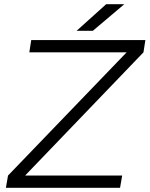

<svg xmlns="http://www.w3.org/2000/svg" viewBox="-20 -890 709 910"><path d="M611 -674 660 -642 99 -58H18ZM18 -58H559L549 0H8ZM128 -700H669L660 -642H119ZM483 -870H569L420 -744H343Z"/></svg>

Font: Oak Sans Light Italic
Style: Regular
Weight: 400
Italic angle: -9.5°
Foundry: Erik Kennedy, Walven
Version: Version 1.000;Glyphs 3.1.2 (3151)